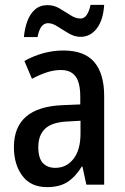

<svg xmlns="http://www.w3.org/2000/svg" viewBox="-20 -757 514 787"><path d="M240 -550Q326 -550 366.5 -502.5Q407 -455 407 -363V0H334L318 -74H315Q289 -32 256.5 -11Q224 10 173 10Q106 10 71.5 -36.5Q37 -83 37 -154Q37 -318 237 -326L309 -329V-361Q309 -418 289.5 -444Q270 -470 230 -470Q201 -470 172 -460.5Q143 -451 111 -434L80 -507Q115 -527 156 -538.5Q197 -550 240 -550ZM256 -259Q193 -256 165 -229.5Q137 -203 137 -154Q137 -109 155.5 -89Q174 -69 207 -69Q252 -69 281 -105.5Q310 -142 310 -210V-262ZM78 -605Q81 -640 92 -670Q103 -700 123.5 -718Q144 -736 175 -736Q201 -736 224 -722.5Q247 -709 268.5 -695Q290 -681 310 -681Q326 -681 336 -696.5Q346 -712 351 -737H407Q403 -674 376.5 -640Q350 -606 310 -606Q286 -606 262 -620Q238 -634 216.5 -648Q195 -662 177 -662Q144 -662 134 -605Z"/></svg>

Font: Noto Sans Telugu Condensed Medium
Style: Regular
Weight: 500
Width: 3
Designer: Jelle Bosma - Monotype Design Team
Foundry: Monotype Imaging Inc.
Version: Version 2.005; ttfautohint (v1.8.4.7-5d5b)